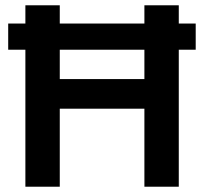

<svg xmlns="http://www.w3.org/2000/svg" viewBox="-20 -706 772 726"><path d="M76 0V-686H206V-407H526V-686H656V0H526V-295H206V0ZM11 -518V-617H720V-518Z"/></svg>

Font: Archivo Variable SemiBold
Style: Regular
Weight: 600
Designer: Hector Gatti
Foundry: Omnibus-Type
Version: Version 2.001